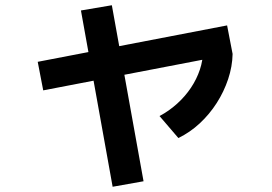

<svg xmlns="http://www.w3.org/2000/svg" viewBox="-20 -645 1040 733"><path d="M145 -300 124 -409 847 -548 868 -439ZM410 68 289 -605 407 -625 528 47ZM589 -202Q625 -221 656 -249Q687 -277 709 -310Q731 -343 743 -379Q755 -415 755 -451L868 -439Q867 -391 851 -343Q835 -295 807.5 -252Q780 -209 743 -174.5Q706 -140 661 -118Z"/></svg>

Font: M PLUS 1 Thin SemiBold
Style: Regular
Weight: 600
Version: Version 1.001